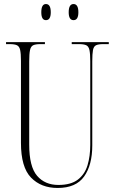

<svg xmlns="http://www.w3.org/2000/svg" viewBox="-20 -923 571 953"><path d="M266 10Q184 10 134 -41.5Q84 -93 84 -214V-621Q84 -657 80 -675Q76 -693 64 -698.5Q52 -704 28 -704H10V-714H203V-704H180Q157 -704 145 -698.5Q133 -693 129 -674.5Q125 -656 125 -618V-205Q125 -96 164 -50.5Q203 -5 270 -5Q332 -5 366.5 -31.5Q401 -58 414.5 -103Q428 -148 428 -204V-620Q428 -656 424 -674.5Q420 -693 408 -698.5Q396 -704 372 -704H336V-714H520V-704H492Q469 -704 457 -698.5Q445 -693 441.5 -674.5Q438 -656 438 -619V-201Q438 -104 397.5 -47Q357 10 266 10ZM345 -823Q321 -823 321 -862Q321 -903 345 -903Q369 -903 369 -862Q369 -823 345 -823ZM208 -823Q185 -823 185 -862Q185 -903 208 -903Q232 -903 232 -862Q232 -823 208 -823Z"/></svg>

Font: Noto Serif Display ExtraCondensed ExtraLight
Style: Regular
Weight: 200
Width: 2
Designer: Monotype Design Team
Foundry: Monotype Imaging Inc.
Version: Version 2.009